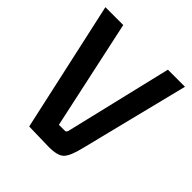

<svg xmlns="http://www.w3.org/2000/svg" viewBox="-176 -757 882 882"><g transform="rotate(45 265.0 -316.0)"><path d="M392 -106Q376 -38 354.5 -17Q333 4 273 3L147 0L7 -635H123L238 -102H277Q286 -102 289 -114L413 -635H524Z"/></g></svg>

Font: Gemunu Libre
Style: Bold
Weight: 700
Designer: Puspanada Ekanayake, Sola Matas, Pathum Egodawatta, Kosala Senevirathne
Foundry: mooniak
Version: Version 1.100